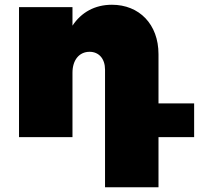

<svg xmlns="http://www.w3.org/2000/svg" viewBox="-20 -577 837 808"><path d="M797 -142H647V-349C647 -475 566 -557 451 -557C379 -557 322 -525 285 -469V-547H60V0H285V-271C285 -324 313 -359 357 -359C396 -359 422 -330 422 -284V211H647V0H797Z"/></svg>

Font: Montserrat arm Black
Style: Regular
Weight: 900
Designer: Julieta Ulanovsky
Foundry: Julieta Ulanovsky
Version: Version 6.000;PS 006.000;hotconv 1.0.88;makeotf.lib2.5.64775